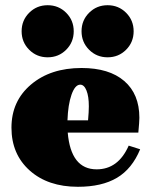

<svg xmlns="http://www.w3.org/2000/svg" viewBox="-20 -705 588 737"><path d="M234 -514Q205 -485 163 -485Q121 -485 92 -514Q63 -543 63 -585Q63 -627 92 -656Q121 -685 163 -685Q205 -685 234 -656Q263 -627 263 -585Q263 -543 234 -514ZM464 -514Q435 -485 393 -485Q351 -485 322 -514Q293 -543 293 -585Q293 -627 322 -656Q351 -685 393 -685Q435 -685 464 -656Q493 -627 493 -585Q493 -543 464 -514ZM279 12Q164 12 94 -50.5Q24 -113 24 -215Q24 -317 99 -380.5Q174 -444 293 -444Q399 -444 457 -394Q515 -344 515 -253Q515 -238 511 -196H240Q252 -55 351 -55Q434 -55 474 -146L518 -132Q487 -57 429 -22.5Q371 12 279 12ZM288 -380Q268 -380 254.5 -341.5Q241 -303 239 -243H318Q321 -276 321 -297Q321 -335 312 -357.5Q303 -380 288 -380Z"/></svg>

Font: Arapey Black
Style: Regular
Weight: 900
Designer: Eduardo Rodriguez Tunni
Foundry: Eduardo Rodriguez Tunni
Version: Version 4.000